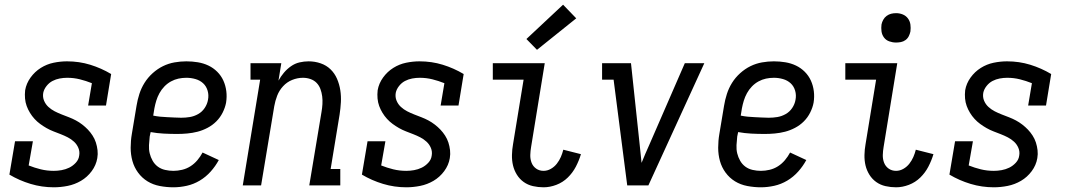

<svg xmlns="http://www.w3.org/2000/svg" viewBox="-20 -789 4540 817"><path d="M209 8Q158 8 110 -6.5Q62 -21 20 -46L44 -188H120L102 -85Q127 -75 153.5 -68.5Q180 -62 209 -62Q225 -62 242 -65Q259 -68 274.5 -75.5Q290 -83 302.5 -96.5Q315 -110 317 -127Q320 -144 313.5 -159.5Q307 -175 295 -186Q283 -197 268.5 -204.5Q254 -212 238.5 -218Q223 -224 207.5 -230Q192 -236 178 -244Q164 -252 151 -261.5Q138 -271 127 -283Q116 -295 107.5 -309Q99 -323 93.5 -338Q88 -353 86.5 -370Q85 -387 87 -405Q92 -434 110 -459Q128 -484 153.5 -500Q179 -516 208 -522Q237 -528 265 -528Q317 -528 364 -513.5Q411 -499 453 -474L431 -340H355L371 -435Q346 -445 320 -451.5Q294 -458 266 -458Q250 -458 234 -455Q218 -452 203.5 -444.5Q189 -437 178 -423Q167 -409 164 -394Q161 -376 167.5 -360.5Q174 -345 186 -334Q198 -323 212.5 -315.5Q227 -308 242.5 -302Q258 -296 273.5 -290Q289 -284 303 -276.5Q317 -269 330 -259Q343 -249 354 -237.5Q365 -226 374 -212Q383 -198 388 -182.5Q393 -167 395 -150Q397 -133 394 -116Q389 -86 370 -60.5Q351 -35 324.5 -19.5Q298 -4 268 2Q238 8 209 8Z M718 8Q689 8 660 2.5Q631 -3 607.5 -17.5Q584 -32 567.5 -54.5Q551 -77 543.5 -104Q536 -131 536 -160.5Q536 -190 541 -219L561 -339Q565 -364 573 -389Q581 -414 595 -436.5Q609 -459 629.5 -477.5Q650 -496 673.5 -507.5Q697 -519 722.5 -523.5Q748 -528 773 -528Q798 -528 822 -524Q846 -520 867 -510Q888 -500 904.5 -483.5Q921 -467 930.5 -446Q940 -425 943 -401Q946 -377 942 -352Q938 -331 927.5 -310Q917 -289 900.5 -272.5Q884 -256 863 -245Q842 -234 820.5 -228.5Q799 -223 777 -221Q755 -219 734 -219Q705 -219 676.5 -220.5Q648 -222 621 -227L617 -208Q615 -190 614 -171.5Q613 -153 617 -136.5Q621 -120 629.5 -105Q638 -90 651.5 -80Q665 -70 682.5 -66Q700 -62 718 -62Q736 -62 755 -66.5Q774 -71 790.5 -81.5Q807 -92 820 -107.5Q833 -123 842 -140L911 -108Q897 -82 876.5 -59Q856 -36 830 -20.5Q804 -5 775 1.5Q746 8 718 8ZM751 -288Q770 -288 788 -291Q806 -294 823 -303.5Q840 -313 851 -329.5Q862 -346 865 -364Q869 -384 863.5 -403Q858 -422 844.5 -434.5Q831 -447 812 -452.5Q793 -458 773 -458Q756 -458 739.5 -454.5Q723 -451 707.5 -442.5Q692 -434 679.5 -421Q667 -408 658.5 -392.5Q650 -377 645 -360.5Q640 -344 637 -328L632 -297Q647 -294 661.5 -292.5Q676 -291 691 -290.5Q706 -290 721 -289Q736 -288 751 -288Z M1013 0 1087 -450H1046V-520H1177L1165 -446Q1175 -464 1188 -479.5Q1201 -495 1218 -507Q1235 -519 1254.5 -523.5Q1274 -528 1293 -528Q1320 -528 1344.5 -519.5Q1369 -511 1386.5 -494Q1404 -477 1414 -454Q1424 -431 1428 -405.5Q1432 -380 1430.5 -353.5Q1429 -327 1425 -301L1387 -70H1428V0H1296L1348 -312Q1351 -329 1352 -346Q1353 -363 1351 -379Q1349 -395 1343.5 -410Q1338 -425 1327.5 -436Q1317 -447 1301.5 -452.5Q1286 -458 1269 -458Q1246 -458 1223.5 -449Q1201 -440 1184.5 -422Q1168 -404 1159.5 -382Q1151 -360 1147 -337L1091 0Z M1709 8Q1658 8 1610 -6.5Q1562 -21 1520 -46L1544 -188H1620L1602 -85Q1627 -75 1653.5 -68.5Q1680 -62 1709 -62Q1725 -62 1742 -65Q1759 -68 1774.5 -75.5Q1790 -83 1802.5 -96.5Q1815 -110 1817 -127Q1820 -144 1813.5 -159.5Q1807 -175 1795 -186Q1783 -197 1768.5 -204.5Q1754 -212 1738.5 -218Q1723 -224 1707.5 -230Q1692 -236 1678 -244Q1664 -252 1651 -261.5Q1638 -271 1627 -283Q1616 -295 1607.5 -309Q1599 -323 1593.5 -338Q1588 -353 1586.5 -370Q1585 -387 1587 -405Q1592 -434 1610 -459Q1628 -484 1653.5 -500Q1679 -516 1708 -522Q1737 -528 1765 -528Q1817 -528 1864 -513.5Q1911 -499 1953 -474L1931 -340H1855L1871 -435Q1846 -445 1820 -451.5Q1794 -458 1766 -458Q1750 -458 1734 -455Q1718 -452 1703.5 -444.5Q1689 -437 1678 -423Q1667 -409 1664 -394Q1661 -376 1667.5 -360.5Q1674 -345 1686 -334Q1698 -323 1712.5 -315.5Q1727 -308 1742.5 -302Q1758 -296 1773.5 -290Q1789 -284 1803 -276.5Q1817 -269 1830 -259Q1843 -249 1854 -237.5Q1865 -226 1874 -212Q1883 -198 1888 -182.5Q1893 -167 1895 -150Q1897 -133 1894 -116Q1889 -86 1870 -60.5Q1851 -35 1824.5 -19.5Q1798 -4 1768 2Q1738 8 1709 8Z M2293 8Q2270 8 2248 3Q2226 -2 2208.5 -14.5Q2191 -27 2179.5 -45.5Q2168 -64 2163 -85Q2158 -106 2158.5 -129.5Q2159 -153 2163 -175L2208 -450H2077V-520H2298L2240 -164Q2237 -147 2236.5 -129.5Q2236 -112 2242 -96.5Q2248 -81 2261.5 -71.5Q2275 -62 2293 -62Q2309 -62 2324 -70.5Q2339 -79 2349.5 -92.5Q2360 -106 2366.5 -121Q2373 -136 2377 -152L2452 -133Q2444 -106 2430.5 -80Q2417 -54 2396 -33.5Q2375 -13 2347.5 -2.5Q2320 8 2293 8ZM2265 -577 2220 -623 2376 -769 2432 -711Z M2649 0 2591 -450H2542V-520H2665L2702 -173Q2704 -154 2706 -134.5Q2708 -115 2710 -96Q2718 -115 2726 -134.5Q2734 -154 2743 -173L2894 -520H2977L2739 0Z M3218 8Q3189 8 3160 2.5Q3131 -3 3107.5 -17.5Q3084 -32 3067.5 -54.5Q3051 -77 3043.5 -104Q3036 -131 3036 -160.5Q3036 -190 3041 -219L3061 -339Q3065 -364 3073 -389Q3081 -414 3095 -436.5Q3109 -459 3129.5 -477.5Q3150 -496 3173.5 -507.5Q3197 -519 3222.5 -523.5Q3248 -528 3273 -528Q3298 -528 3322 -524Q3346 -520 3367 -510Q3388 -500 3404.5 -483.5Q3421 -467 3430.5 -446Q3440 -425 3443 -401Q3446 -377 3442 -352Q3438 -331 3427.5 -310Q3417 -289 3400.5 -272.5Q3384 -256 3363 -245Q3342 -234 3320.5 -228.5Q3299 -223 3277 -221Q3255 -219 3234 -219Q3205 -219 3176.5 -220.5Q3148 -222 3121 -227L3117 -208Q3115 -190 3114 -171.5Q3113 -153 3117 -136.5Q3121 -120 3129.5 -105Q3138 -90 3151.5 -80Q3165 -70 3182.5 -66Q3200 -62 3218 -62Q3236 -62 3255 -66.5Q3274 -71 3290.5 -81.5Q3307 -92 3320 -107.5Q3333 -123 3342 -140L3411 -108Q3397 -82 3376.5 -59Q3356 -36 3330 -20.5Q3304 -5 3275 1.5Q3246 8 3218 8ZM3251 -288Q3270 -288 3288 -291Q3306 -294 3323 -303.5Q3340 -313 3351 -329.5Q3362 -346 3365 -364Q3369 -384 3363.5 -403Q3358 -422 3344.5 -434.5Q3331 -447 3312 -452.5Q3293 -458 3273 -458Q3256 -458 3239.5 -454.5Q3223 -451 3207.5 -442.5Q3192 -434 3179.5 -421Q3167 -408 3158.5 -392.5Q3150 -377 3145 -360.5Q3140 -344 3137 -328L3132 -297Q3147 -294 3161.5 -292.5Q3176 -291 3191 -290.5Q3206 -290 3221 -289Q3236 -288 3251 -288Z M3793 8Q3770 8 3748 3Q3726 -2 3708.5 -14.5Q3691 -27 3679.5 -45.5Q3668 -64 3663 -85Q3658 -106 3658.5 -129.5Q3659 -153 3663 -175L3708 -450H3577V-520H3798L3740 -164Q3737 -147 3736.5 -129.5Q3736 -112 3742 -96.5Q3748 -81 3761.5 -71.5Q3775 -62 3793 -62Q3809 -62 3824 -70.5Q3839 -79 3849.5 -92.5Q3860 -106 3866.5 -121Q3873 -136 3877 -152L3952 -133Q3944 -106 3930.5 -80Q3917 -54 3896 -33.5Q3875 -13 3847.5 -2.5Q3820 8 3793 8ZM3793 -608Q3778 -608 3764 -613Q3750 -618 3741.5 -629.5Q3733 -641 3731 -655.5Q3729 -670 3731 -685Q3733 -695 3738.5 -705Q3744 -715 3753 -721.5Q3762 -728 3772 -730.5Q3782 -733 3793 -733Q3808 -733 3821.5 -727.5Q3835 -722 3843.5 -710.5Q3852 -699 3854 -684.5Q3856 -670 3854 -655Q3852 -645 3847 -635Q3842 -625 3833 -618.5Q3824 -612 3813.5 -610Q3803 -608 3793 -608Z M4209 8Q4158 8 4110 -6.5Q4062 -21 4020 -46L4044 -188H4120L4102 -85Q4127 -75 4153.5 -68.5Q4180 -62 4209 -62Q4225 -62 4242 -65Q4259 -68 4274.5 -75.5Q4290 -83 4302.5 -96.5Q4315 -110 4317 -127Q4320 -144 4313.5 -159.5Q4307 -175 4295 -186Q4283 -197 4268.5 -204.5Q4254 -212 4238.5 -218Q4223 -224 4207.5 -230Q4192 -236 4178 -244Q4164 -252 4151 -261.5Q4138 -271 4127 -283Q4116 -295 4107.5 -309Q4099 -323 4093.5 -338Q4088 -353 4086.5 -370Q4085 -387 4087 -405Q4092 -434 4110 -459Q4128 -484 4153.5 -500Q4179 -516 4208 -522Q4237 -528 4265 -528Q4317 -528 4364 -513.5Q4411 -499 4453 -474L4431 -340H4355L4371 -435Q4346 -445 4320 -451.5Q4294 -458 4266 -458Q4250 -458 4234 -455Q4218 -452 4203.5 -444.5Q4189 -437 4178 -423Q4167 -409 4164 -394Q4161 -376 4167.5 -360.5Q4174 -345 4186 -334Q4198 -323 4212.5 -315.5Q4227 -308 4242.5 -302Q4258 -296 4273.5 -290Q4289 -284 4303 -276.5Q4317 -269 4330 -259Q4343 -249 4354 -237.5Q4365 -226 4374 -212Q4383 -198 4388 -182.5Q4393 -167 4395 -150Q4397 -133 4394 -116Q4389 -86 4370 -60.5Q4351 -35 4324.5 -19.5Q4298 -4 4268 2Q4238 8 4209 8Z"/></svg>

Font: Iosevka Gothic
Style: Italic
Weight: 400
Italic angle: -9°
Monospace: yes
Designer: Belleve Invis
Foundry: Belleve Invis
Version: Version 15.5.1; ttfautohint (v1.8.4)